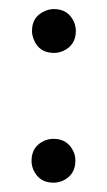

<svg xmlns="http://www.w3.org/2000/svg" viewBox="-20 -426 234 419"><path d="M48.8 -75.2Q48.8 -106.4 77.1 -119.1Q86.9 -123 96.7 -123Q127.9 -123 140.6 -94.7Q144.5 -85.9 144.5 -75.2Q144.5 -43.9 116.2 -31.2Q106.4 -27.3 96.7 -27.3Q65.4 -27.3 52.7 -55.7Q48.8 -65.4 48.8 -75.2ZM49.8 -358.4Q49.8 -390.6 79.1 -402.3Q87.9 -406.2 97.7 -406.2Q128.9 -406.2 141.6 -377.9Q145.5 -368.2 145.5 -358.4Q145.5 -327.1 117.2 -314.5Q107.4 -310.5 97.7 -310.5Q65.4 -310.5 53.7 -339.8Q49.8 -349.6 49.8 -358.4Z"/></svg>

Font: Post No Bills Jaffna SemiBold
Style: Regular
Weight: 600
Designer: Kosala Senevirathne, Siva Puranthara, Lasantha Premarathna, Tharique Azeez
Foundry: Mooniak
Version: Version 1.220 ; ttfautohint (v1.6)